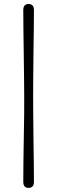

<svg xmlns="http://www.w3.org/2000/svg" viewBox="-20 -776 279 936"><path d="M98 -308.5Q98 -344 97.2 -397.8Q96.5 -451.5 95.8 -511.8Q95 -572 94.2 -628.5Q93.5 -685 93.5 -726.5Q93.5 -756.5 119 -756.5Q145.5 -756.5 145.5 -726.5Q145.5 -690.5 144.8 -635.5Q144 -580.5 143.2 -519.2Q142.5 -458 142 -402Q141.5 -346 141.5 -308.5Q141.5 -270.5 142 -214.5Q142.5 -158.5 143.2 -97.2Q144 -36 144.8 19Q145.5 74 145.5 110Q145.5 140 119 140Q93.5 140 93.5 110Q93.5 68.5 94.2 12Q95 -44.5 96 -104.8Q97 -165 97.8 -218.8Q98.5 -272.5 98 -308.5Z"/></svg>

Font: Fraunces 72pt S100 Light
Style: Regular
Weight: 300
Version: Version 1.000; ttfautohint (v1.8.3)